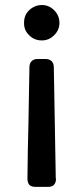

<svg xmlns="http://www.w3.org/2000/svg" viewBox="-20 -564 334 768"><path d="M195.3 -294.9Q195.3 -310.5 186.5 -319.3Q177.7 -328.1 161.1 -328.1H130.9Q115.2 -328.1 106.4 -319.3Q97.7 -310.5 97.7 -294.9L93.8 -72.3Q90.8 39.1 89.8 150.4Q89.8 167 97.7 175.8Q106.4 183.6 123 183.6H170.9Q187.5 183.6 195.3 175.8Q204.1 167 204.1 150.4H203.1L199.2 -72.3ZM147.5 -543.9Q175.8 -543.9 196.3 -523.4Q217.8 -502 217.8 -472.7Q217.8 -443.4 196.3 -422.9Q175.8 -402.3 147.5 -402.3Q117.2 -402.3 96.7 -422.9Q76.2 -442.4 76.2 -470.7Q76.2 -471.7 76.2 -472.7Q76.2 -473.6 76.2 -473.6Q76.2 -493.2 85 -508.8Q94.7 -524.4 111.3 -534.2Q127.9 -543.9 147.5 -543.9Z"/></svg>

Font: DeepSea
Style: Medium
Weight: 500
Designer: Stem
Version: Version 3.019;git-0a5106e0b